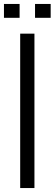

<svg xmlns="http://www.w3.org/2000/svg" viewBox="-23 -950 276 970"><path d="M151 -780V0H79V-780ZM233 -930V-860H154V-930ZM76 -930V-860H-3V-930Z"/></svg>

Font: Cooper Hewitt
Style: Book
Weight: 705
Designer: Village Type and Design LLC
Foundry: Cooper Hewitt Smithsonian Design Museum
Version: 1.000; ttfautohint (v1.8.1)